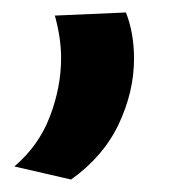

<svg xmlns="http://www.w3.org/2000/svg" viewBox="-20 -90 287 308"><path d="M68 -65 182 -70Q195 -37 195 4Q195 57 170.5 109Q146 161 94 198L3 177Q42 144 60 97Q78 50 78 3Q78 -29 68 -65Z"/></svg>

Font: Georama Extended Medium
Style: Regular
Weight: 500
Width: 7
Designer: Jean-Baptiste Levee
Foundry: Production Type
Version: Version 1.000